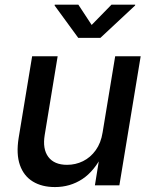

<svg xmlns="http://www.w3.org/2000/svg" viewBox="-20 -777 635 805"><path d="M210.4 7.3Q155.8 7.3 117.7 -15.9Q79.6 -39.1 63.5 -85Q47.4 -130.9 58.1 -198.2L114.7 -541H221.7L167.5 -211.4Q157.7 -152.3 182.6 -119.1Q207.5 -85.9 261.2 -85.9Q296.9 -85.9 328.1 -101.3Q359.4 -116.7 381.3 -147.2Q403.3 -177.7 410.2 -221.7L462.9 -541H569.8L480.5 0H377.9L399.4 -132.8H412.1Q376 -59.6 325 -26.1Q273.9 7.3 210.4 7.3ZM308.6 -757.3 364.3 -672.4 447.3 -757.3H546.9L546.4 -753.9L400.9 -618.2H308.1L209 -753.9L209.5 -757.3Z"/></svg>

Font: Inter 17pt Medium
Style: Italic
Weight: 500
Italic angle: -9.3988°
Version: Version 4.001;git-66647c0bb